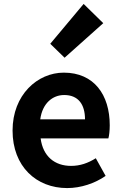

<svg xmlns="http://www.w3.org/2000/svg" viewBox="-20 -944 621 978"><path d="M322 14C392 14 463 -10 518 -48L468 -138C428 -113 388 -99 342 -99C259 -99 199 -147 187 -239H532C536 -252 539 -279 539 -306C539 -461 459 -574 305 -574C171 -574 44 -461 44 -279C44 -95 166 14 322 14ZM185 -336C196 -418 248 -460 307 -460C379 -460 413 -412 413 -336ZM309 -650 506 -826 406 -924 236 -721Z"/></svg>

Font: Noto Sans Japanese Bold
Style: Bold
Weight: 700
Designer: Ryoko NISHIZUKA (kana & ideographs); Paul D. Hunt (Latin, Greek & Cyrillic); Wenlong ZHANG (bopomofo); Sandoll Communica
Foundry: Adobe Systems Incorporated
Version: Version 1.000;PS 1;hotconv 1.0.78;makeotf.lib2.5.61930